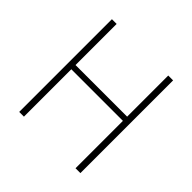

<svg xmlns="http://www.w3.org/2000/svg" viewBox="-183 -895 1063 1063"><g transform="rotate(45 349.0 -363.0)"><path d="M147 -726H110V0H147V-371H551V0H589V-726H551V-404H147Z"/></g></svg>

Font: Spoqa Han Sans Neo Thin
Style: Regular
Weight: 100
Designer: [Spoqa Han Sans Neo] Dong-huui Kim  Younghwa Kang  Yujin Lee  [Noto Sans] Ryoko NISHIZUKA  (kana & ideographs); Paul D. 
Foundry: Spoqa (http://www.spoqa-han-sans.com)
Version: Version 1.100;hotconv 1.0.109;makeotfexe 2.5.65596